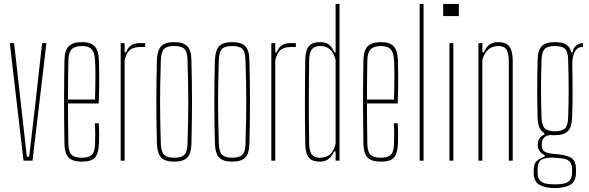

<svg xmlns="http://www.w3.org/2000/svg" viewBox="-20 -820 3006 980"><path d="M100 0 30 -600H52L86 -296L117 -20H129L161 -296L195 -600H217L146 0Z M464 -191H484Q486 -159 486 -133Q486 -107 485 -85Q483 -37 465 -16Q447 5 399 5Q350 5 330 -16Q310 -37 309 -85Q305 -300 309 -514Q310 -563 331 -584Q352 -605 399 -605Q443 -605 463 -584Q483 -563 485 -514Q486 -487 486.5 -431Q487 -375 484 -292H327Q327 -246 327.5 -196.5Q328 -147 329 -85Q330 -44 345.5 -29.5Q361 -15 397 -15Q433 -15 448.5 -29.5Q464 -44 465 -85Q466 -108 466 -133.5Q466 -159 464 -191ZM399 -585Q362 -585 346 -568.5Q330 -552 329 -514Q328 -455 327.5 -406.5Q327 -358 327 -312H465Q467 -379 467 -432.5Q467 -486 465 -514Q463 -552 448 -568.5Q433 -585 399 -585Z M596 0V-600H616V-553H623Q634 -579 650.5 -589.5Q667 -600 696 -600H721V-580H696Q662 -580 644 -565.5Q626 -551 616 -514V0Z M869 5Q822 5 802.5 -16Q783 -37 781 -85Q775 -300 781 -514Q783 -563 802.5 -584Q822 -605 869 -605Q916 -605 936 -584Q956 -563 957 -514Q963 -300 957 -85Q956 -37 936 -16Q916 5 869 5ZM869 -15Q905 -15 920.5 -29.5Q936 -44 937 -85Q939 -148 940 -200Q941 -252 941 -299.5Q941 -347 940 -399Q939 -451 937 -514Q936 -556 921 -570.5Q906 -585 869 -585Q832 -585 817.5 -570.5Q803 -556 801 -514Q799 -451 798 -399Q797 -347 797 -299.5Q797 -252 798 -200Q799 -148 801 -85Q803 -44 818 -29.5Q833 -15 869 -15Z M1165 5Q1118 5 1098.5 -16Q1079 -37 1077 -85Q1071 -300 1077 -514Q1079 -563 1098.5 -584Q1118 -605 1165 -605Q1212 -605 1232 -584Q1252 -563 1253 -514Q1259 -300 1253 -85Q1252 -37 1232 -16Q1212 5 1165 5ZM1165 -15Q1201 -15 1216.5 -29.5Q1232 -44 1233 -85Q1235 -148 1236 -200Q1237 -252 1237 -299.5Q1237 -347 1236 -399Q1235 -451 1233 -514Q1232 -556 1217 -570.5Q1202 -585 1165 -585Q1128 -585 1113.5 -570.5Q1099 -556 1097 -514Q1095 -451 1094 -399Q1093 -347 1093 -299.5Q1093 -252 1094 -200Q1095 -148 1097 -85Q1099 -44 1114 -29.5Q1129 -15 1165 -15Z M1365 0V-600H1385V-553H1392Q1403 -579 1419.5 -589.5Q1436 -600 1465 -600H1490V-580H1465Q1431 -580 1413 -565.5Q1395 -551 1385 -514V0Z M1693 -800H1713V0H1693V-47H1685Q1674 -22 1657 -8.5Q1640 5 1612 5Q1573 5 1556 -16Q1539 -37 1538 -86Q1537 -158 1536.5 -225Q1536 -292 1536.5 -362.5Q1537 -433 1538 -514Q1539 -563 1556.5 -584Q1574 -605 1613 -605Q1641 -605 1658 -593Q1675 -581 1686 -553H1693ZM1612 -15Q1645 -15 1664 -31.5Q1683 -48 1693 -86V-514Q1683 -552 1664 -568.5Q1645 -585 1613 -585Q1585 -585 1572 -568.5Q1559 -552 1558 -514Q1557 -432 1556.5 -361Q1556 -290 1556.5 -223.5Q1557 -157 1558 -86Q1559 -48 1571.5 -31.5Q1584 -15 1612 -15Z M1990 -191H2010Q2012 -159 2012 -133Q2012 -107 2011 -85Q2009 -37 1991 -16Q1973 5 1925 5Q1876 5 1856 -16Q1836 -37 1835 -85Q1831 -300 1835 -514Q1836 -563 1857 -584Q1878 -605 1925 -605Q1969 -605 1989 -584Q2009 -563 2011 -514Q2012 -487 2012.5 -431Q2013 -375 2010 -292H1853Q1853 -246 1853.5 -196.5Q1854 -147 1855 -85Q1856 -44 1871.5 -29.5Q1887 -15 1923 -15Q1959 -15 1974.5 -29.5Q1990 -44 1991 -85Q1992 -108 1992 -133.5Q1992 -159 1990 -191ZM1925 -585Q1888 -585 1872 -568.5Q1856 -552 1855 -514Q1854 -455 1853.5 -406.5Q1853 -358 1853 -312H1991Q1993 -379 1993 -432.5Q1993 -486 1991 -514Q1989 -552 1974 -568.5Q1959 -585 1925 -585Z M2122 0V-800H2142V0Z M2242 -738V-800H2322V-738ZM2274 0V-600H2294V0Z M2422 0V-600H2442V-553H2450Q2470 -605 2523 -605Q2562 -605 2579 -584Q2596 -563 2597 -514V0H2577V-514Q2576 -552 2564 -568.5Q2552 -585 2523 -585Q2462 -585 2442 -514V0Z M2812 140Q2765 140 2734.5 124Q2704 108 2704 60V46Q2704 14 2723 -1Q2742 -16 2760 -20V-28Q2725 -46 2725 -76V-84Q2725 -104 2736 -117Q2747 -130 2758 -132V-141Q2725 -159 2724 -220Q2723 -262 2722.5 -295Q2722 -328 2722 -359.5Q2722 -391 2722.5 -427.5Q2723 -464 2724 -514Q2725 -563 2745 -584Q2765 -605 2812 -605Q2850 -605 2869.5 -593Q2889 -581 2896 -553H2904Q2904 -573 2920 -586.5Q2936 -600 2956 -600V-580H2949Q2928 -580 2914.5 -557.5Q2901 -535 2901 -491Q2902 -426 2902.5 -382.5Q2903 -339 2902.5 -302Q2902 -265 2900 -220Q2899 -172 2879 -151Q2859 -130 2812 -130Q2807 -130 2802.5 -130Q2798 -130 2793 -131Q2768 -130 2756.5 -117Q2745 -104 2745 -84V-76Q2745 -54 2761.5 -45Q2778 -36 2812 -34Q2862 -31 2891 -17Q2920 -3 2920 46V60Q2920 108 2889.5 124Q2859 140 2812 140ZM2812 -150Q2848 -150 2863.5 -164.5Q2879 -179 2880 -220Q2885 -361 2880 -514Q2879 -556 2864 -570.5Q2849 -585 2812 -585Q2775 -585 2760.5 -570.5Q2746 -556 2744 -514Q2739 -361 2744 -220Q2746 -179 2761 -164.5Q2776 -150 2812 -150ZM2812 121Q2836 121 2856 117.5Q2876 114 2888 101Q2900 88 2900 61V46Q2900 17 2888 5Q2876 -7 2856.5 -10Q2837 -13 2812 -15Q2775 -18 2749.5 -7.5Q2724 3 2724 46V61Q2724 88 2736 101Q2748 114 2768 117.5Q2788 121 2812 121Z"/></svg>

Font: Big Shoulders Display Thin
Style: Regular
Weight: 100
Designer: Patric King
Foundry: XO Type Co
Version: Version 1.000; ttfautohint (v1.8.2)